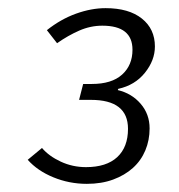

<svg xmlns="http://www.w3.org/2000/svg" viewBox="-20 -763 440 471"><path d="M184 -557H205Q254 -557 279.5 -580Q305 -603 305 -641Q305 -700 231 -700Q202 -700 174.5 -688Q147 -676 120 -657L95 -689Q129 -716 166.5 -729.5Q204 -743 239 -743Q296 -743 328 -717.5Q360 -692 360 -649Q360 -615 335.5 -584.5Q311 -554 270 -545L269 -542Q303 -534 325 -508.5Q347 -483 347 -448Q347 -419 336.5 -394Q326 -369 306 -351Q286 -333 257.5 -322.5Q229 -312 193 -312Q150 -312 111 -328Q72 -344 48 -371L83 -400Q100 -380 129 -366.5Q158 -353 191 -353Q241 -353 267.5 -377.5Q294 -402 294 -447Q294 -518 203 -518H174Z"/></svg>

Font: Glekhifnjqigglhiwekvrgaqftz
Style: Regular
Weight: 300
Italic angle: -8°
Designer: Carrois Corporate & Edenspiekermann
Foundry: Carrois Corporate GbR & Edenspiekermann AG
Version: Version 2.001